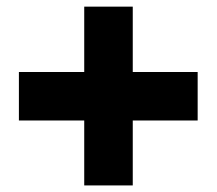

<svg xmlns="http://www.w3.org/2000/svg" viewBox="-20 -774 659 584"><path d="M236.2 -210H383.8V-407.5H581.2V-555H383.8V-753.8H236.2V-555H37.5V-407.5H236.2Z"/></svg>

Font: Basalte Marquee
Style: Regular
Weight: 400
Designer: Ange Degheest & Benjamin Gomez & Eugénie Bidaut
Foundry: Velvetyne Type Foundry
Version: Version 1.000;FEAKit 1.0